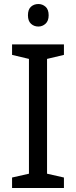

<svg xmlns="http://www.w3.org/2000/svg" viewBox="-20 -986 379 955"><path d="M298 -51H40V-103L124 -122V-693L40 -713V-765H298V-713L214 -693V-122L298 -103ZM171 -966Q191 -966 206.5 -952.5Q222 -939 222 -910Q222 -882 206.5 -868Q191 -854 171 -854Q149 -854 134 -868Q119 -882 119 -910Q119 -939 134 -952.5Q149 -966 171 -966Z"/></svg>

Font: Noto Sans Tamil UI
Style: Regular
Weight: 400
Designer: Jelle Bosma - Monotype Design Team
Foundry: Monotype Imaging Inc.
Version: Version 2.004; ttfautohint (v1.8.4.7-5d5b)